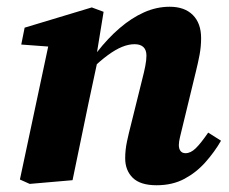

<svg xmlns="http://www.w3.org/2000/svg" viewBox="-20 -534 680 569"><path d="M68 11 39 -2 129 -425 178 -392 43 -402 53 -452 252 -512 287 -499 265 -364 270 -358 242 -227Q230 -170 218.5 -113.5Q207 -57 195 0ZM444 15Q396 15 373.5 -7Q351 -29 351 -65Q351 -90 356.5 -115.5Q362 -141 368 -164L401 -297Q407 -320 410.5 -338Q414 -356 414 -369Q414 -386 405 -394.5Q396 -403 379 -403Q361 -403 341.5 -395Q322 -387 299.5 -370.5Q277 -354 249 -327L246 -380H268Q300 -421 335 -451Q370 -481 407 -497.5Q444 -514 483 -514Q527 -514 551.5 -489.5Q576 -465 576 -421Q576 -396 571.5 -372Q567 -348 561 -324L521 -159Q517 -142 513.5 -128Q510 -114 510 -104Q510 -93 515 -86.5Q520 -80 530 -80Q545 -80 560 -94.5Q575 -109 597 -141L635 -117Q616 -84 589 -53.5Q562 -23 526.5 -4Q491 15 444 15Z"/></svg>

Font: Source Serif 4
Style: Bold Italic
Weight: 700
Italic angle: -12°
Designer: Frank Grießhammer
Foundry: Adobe Systems Incorporated
Version: Version 4.004;hotconv 1.0.116;makeotfexe 2.5.65601